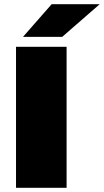

<svg xmlns="http://www.w3.org/2000/svg" viewBox="-20 -891 493 911"><path d="M89 -716 225 -871H453L275 -716ZM296 0H56V-669H296Z"/></svg>

Font: Sarpanch Black
Style: Regular
Weight: 900
Designer: Manushi Parikh (Devanagari and Latin), Jyotish Sonowal (Devanagari)
Foundry: Indian Type Foundry
Version: Version 2.004;PS 1.0;hotconv 1.0.78;makeotf.lib2.5.61930; tt